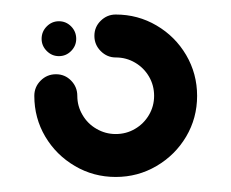

<svg xmlns="http://www.w3.org/2000/svg" viewBox="-20 -538 317 263"><path d="M37 -484.8Q37 -494.8 44.1 -501.9Q51.1 -508.9 60.7 -508.9Q70.4 -508.9 77.4 -501.9Q84.4 -494.8 84.4 -484.8Q84.4 -475.2 77.4 -468.1Q70.4 -461.1 60.7 -461.1Q51.1 -461.1 44.1 -468.1Q37 -475.2 37 -484.8ZM109.3 -488.9Q109.3 -501.1 118 -509.6Q126.7 -518.1 138.5 -518.1Q168.9 -518.1 194.4 -503.1Q220 -488.1 235 -462.6Q250 -437 250 -406.7Q250 -376.3 235 -350.9Q220 -325.6 194.4 -310.6Q168.9 -295.6 138.5 -295.6Q108.1 -295.6 82.6 -310.6Q57 -325.6 42 -350.9Q27 -376.3 27 -406.7Q27 -418.9 35.7 -427.6Q44.4 -436.3 56.7 -436.3Q68.9 -436.3 77.4 -427.6Q85.9 -418.9 85.9 -406.7Q85.9 -392.6 93 -380.6Q100 -368.5 112.2 -361.5Q124.4 -354.4 138.5 -354.4Q153 -354.4 165 -361.5Q177 -368.5 184.1 -380.6Q191.1 -392.6 191.1 -406.7Q191.1 -421.1 184.1 -433.1Q177 -445.2 165 -452.2Q153 -459.3 138.5 -459.3Q126.7 -459.3 118 -468Q109.3 -476.7 109.3 -488.9Z"/></svg>

Font: 26F Galaxy Hebrew Medium
Style: Regular
Weight: 500
Designer: C₂₉H₂₅N₃O₅
Version: Version 1.000